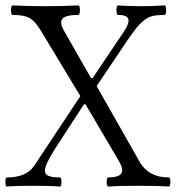

<svg xmlns="http://www.w3.org/2000/svg" viewBox="-38 -686 649 709"><path d="M-12.2 2.9Q-18.1 2.9 -18.1 -13.9Q-18.1 -30.8 -12.2 -30.8Q58.6 -30.8 87.9 -73.2L258.8 -331.1L110.8 -576.2Q89.8 -609.9 69.6 -620.4Q49.3 -630.9 8.8 -630.9Q2.4 -630.9 2.7 -648.4Q2.9 -666 8.8 -666Q68.8 -663.1 129.9 -663.1Q189.5 -663.1 251 -666Q257.3 -666 257.1 -648.4Q256.8 -630.9 251 -630.9Q206.5 -630.9 193.6 -617.7Q180.7 -604.5 196.8 -575.2L297.9 -397.9H304.2L419.9 -569.8Q440.9 -602.1 435.5 -616.5Q430.2 -630.9 397.9 -630.9Q392.1 -630.9 392.1 -648.4Q392.1 -666 397.9 -666Q440.9 -663.1 483.9 -663.1Q526.4 -663.1 569.8 -666Q575.7 -666 575.4 -648.4Q575.2 -630.9 569.8 -630.9Q543 -630.9 525.9 -627Q508.8 -623 493.2 -610.4Q477.5 -597.7 467 -584.5Q456.5 -571.3 435.5 -541.5Q432.6 -537.1 431.2 -535.2L318.8 -368.2L478 -87.9Q510.7 -30.8 585 -30.8Q591.3 -30.8 591.1 -13.9Q590.8 2.9 585 2.9Q547.9 0 474.1 0Q398.9 0 361.8 2.9Q356 2.9 356 -13.9Q356 -30.8 361.8 -30.8Q399.9 -30.8 409.7 -45.2Q419.4 -59.6 401.9 -89.8L277.8 -300.8H272L171.9 -147Q140.1 -97.7 131.6 -73.7Q123 -49.8 134.8 -40.3Q146.5 -30.8 183.1 -30.8Q189 -30.8 189 -13.9Q189 2.9 183.1 2.9Q149.9 0 85 0Q21 0 -12.2 2.9Z"/></svg>

Font: Junicode SmCond Light
Style: Regular
Weight: 300
Width: 4
Designer: Peter S. Baker
Version: Version 2.206